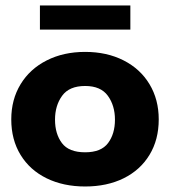

<svg xmlns="http://www.w3.org/2000/svg" viewBox="-20 -676 626 707"><path d="M21.5 -236.3Q21.5 -309.6 55.9 -366Q90.3 -422.4 152.1 -453.6Q213.9 -484.9 293.5 -484.9Q373.5 -484.9 435.1 -453.6Q496.6 -422.4 530.5 -366Q564.5 -309.6 564.5 -236.3Q564.5 -161.6 530.5 -105.7Q496.6 -49.8 435.3 -19.5Q374 10.7 293.5 10.7Q213.4 10.7 151.6 -19.5Q89.8 -49.8 55.7 -105.7Q21.5 -161.6 21.5 -236.3ZM293.5 -115.2Q352.5 -115.2 377.9 -149.2Q403.3 -183.1 403.3 -235.4Q403.3 -287.1 377.2 -323.2Q351.1 -359.4 293.5 -359.4Q234.9 -359.4 208.7 -323.2Q182.6 -287.1 182.6 -235.4Q182.6 -183.1 208 -149.2Q233.4 -115.2 293.5 -115.2ZM127 -655.8H460V-566.9H127Z"/></svg>

Font: Glacial Indifference
Style: Bold
Weight: 700
Designer: Alfredo Marco Pradil
Foundry: Alfredo Marco Pradil
Version: Version 1.312